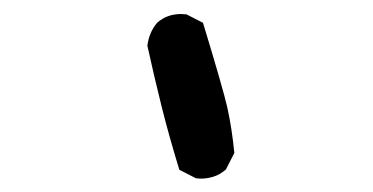

<svg xmlns="http://www.w3.org/2000/svg" viewBox="-20 -845 540 278"><path d="M242.2 -824.7Q245.1 -824.7 250 -824.2L273.9 -812Q303.2 -715.8 309.1 -689.5Q315.9 -658.7 319.3 -623.5L307.1 -599.6Q297.9 -591.8 288.8 -589.1Q279.8 -586.4 271.5 -586.4Q268.1 -586.4 263.7 -586.9L239.7 -599.1Q225.1 -646.5 214.1 -690.4Q203.1 -734.4 193.4 -778.8Q195.8 -798.3 207.5 -812Q221.7 -824.7 242.2 -824.7Z"/></svg>

Font: Bakudai
Style: Bold
Weight: 700
Version: Version 1.48